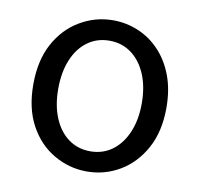

<svg xmlns="http://www.w3.org/2000/svg" viewBox="-68 -628 742 713"><g transform="rotate(10 303.0 -272.0)"><path d="M303 13Q237 13 179 -20.5Q121 -54 86.5 -117.5Q52 -181 52 -271Q52 -362 86.5 -425.5Q121 -489 179 -523Q237 -557 303 -557Q353 -557 398.5 -538Q444 -519 479 -482Q514 -445 534 -392Q554 -339 554 -271Q554 -181 519 -117.5Q484 -54 427 -20.5Q370 13 303 13ZM303 -63Q350 -63 385.5 -89Q421 -115 441 -162Q461 -209 461 -271Q461 -334 441 -381Q421 -428 385.5 -454Q350 -480 303 -480Q256 -480 220.5 -454Q185 -428 165.5 -381Q146 -334 146 -271Q146 -209 165.5 -162Q185 -115 220.5 -89Q256 -63 303 -63Z"/></g></svg>

Font: Noto Sans SC Thin
Style: Regular
Weight: 400
Version: Version 2.004-H2;hotconv 1.0.118;makeotfexe 2.5.65603